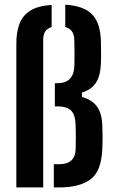

<svg xmlns="http://www.w3.org/2000/svg" viewBox="-20 -820 508 840"><path d="M215.5 0V-101.5H238Q309.5 -101.5 311 -168.5Q312.5 -219.5 311 -267Q310 -320 290 -337.2Q270 -354.5 235.5 -354.5H220V-456H231.5Q304.5 -456 305.5 -536.5Q306 -560.5 306 -575.8Q306 -591 305.8 -606.2Q305.5 -621.5 305 -646Q304 -691.5 265.5 -702V-799.5Q348.5 -794.5 384.8 -755.2Q421 -716 421.5 -633Q422 -605.5 422.2 -584.5Q422.5 -563.5 421 -534.5Q418 -484 398 -455.5Q378 -427 338.5 -415V-396Q382.5 -383.5 404 -354.2Q425.5 -325 427.5 -272Q428.5 -244.5 428.8 -222Q429 -199.5 427.5 -167.5Q423.5 -70.5 375.8 -35.2Q328 0 238 0ZM51.5 0V-629.5Q51.5 -678.5 64.8 -714.8Q78 -751 111.5 -772.8Q145 -794.5 206 -798.5V-701.5Q185.5 -695.5 177.2 -681.5Q169 -667.5 169 -646.5V0Z"/></svg>

Font: Big Shoulders Stencil Text
Style: Bold
Weight: 700
Designer: Patric King
Foundry: XO Type Co
Version: Version 1.000